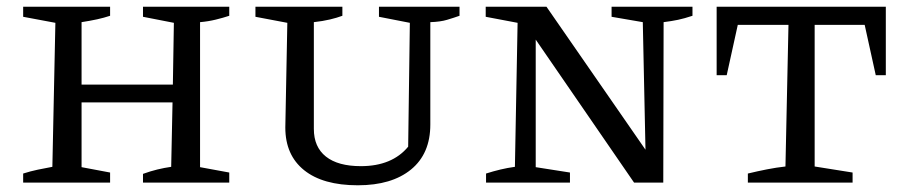

<svg xmlns="http://www.w3.org/2000/svg" viewBox="-20 -544 2708 572"><path d="M49 0V-27Q71 -34 92.5 -38.5Q114 -43 136 -47L145 -476L49 -494V-524H308V-497Q290 -491 269.5 -486.5Q249 -482 223 -478V-292H495L498 -476L406 -494V-524H663V-497Q645 -491 622.5 -485.5Q600 -480 576 -478V-46L663 -30V0H406V-26Q428 -34 448.5 -39Q469 -44 490 -47L494 -239H223V-46L308 -30V0Z M1046 8Q942 8 886 -37Q830 -82 830 -164L836 -476L741 -494V-524H1000V-497Q984 -491 963 -486Q942 -481 915 -478V-160Q915 -106 951 -77.5Q987 -49 1055 -49Q1148 -49 1196 -107L1201 -476L1109 -494V-524H1349V-497Q1332 -491 1312 -485Q1292 -479 1262 -478V-173Q1262 -86 1204.5 -39Q1147 8 1046 8Z M1802 -524H2043V-497Q2019 -489 2000 -485Q1981 -481 1957 -478L1956 0H1869L1576 -426V-46L1678 -30V0H1428V-27Q1450 -34 1471 -39Q1492 -44 1514 -47L1522 -476L1427 -494V-524H1608L1903 -98L1895 -478L1802 -494Z M2619 -524V-320H2589L2556 -470H2407V-48L2520 -30V0H2208V-27Q2237 -34 2265 -39.5Q2293 -45 2320 -48L2329 -470H2178L2145 -320H2115V-524Z"/></svg>

Font: Piazzolla SC
Style: Regular
Weight: 400
Designer: Juan Pablo del Peral
Foundry: Huerta Tipografica
Version: Version 1.330